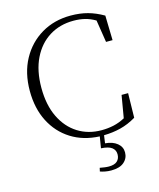

<svg xmlns="http://www.w3.org/2000/svg" viewBox="-139 -836 963 1165"><g transform="rotate(-15 343.0 -253.0)"><path d="M387.2 86.9 398.9 15.1Q297.4 10.7 221.2 -37.1Q145 -85 102.5 -168Q60.1 -251 60.1 -360.8Q60.1 -473.6 106.4 -558.6Q152.8 -643.6 233.4 -691.2Q314 -738.8 417 -738.8Q475.6 -738.8 523.9 -725.6Q572.3 -712.4 621.1 -684.1L625 -528.8H584L562 -668.9Q529.8 -688 497.3 -696Q464.8 -704.1 425.8 -704.1Q339.8 -704.1 273.9 -663.1Q208 -622.1 170.4 -545.2Q132.8 -468.3 132.8 -360.8Q132.8 -252.4 170.2 -175.8Q207.5 -99.1 272.2 -58.6Q336.9 -18.1 419.9 -18.1Q460 -18.1 496.3 -26.1Q532.7 -34.2 567.9 -53.2L591.8 -193.8H632.8L629.9 -40Q580.6 -10.7 531 1.7Q481.4 14.2 425.8 15.1L418.9 64Q466.3 67.9 494.1 90.6Q522 113.3 522 147.9Q522 184.6 494.6 208.7Q467.3 232.9 414.1 232.9Q393.1 232.9 375.7 229.5Q358.4 226.1 344.2 221.2L349.1 199.2Q364.7 202.1 378.9 204.1Q393.1 206.1 405.8 206.1Q441.4 206.1 458.3 190.2Q475.1 174.3 475.1 147.9Q475.1 121.1 454.6 105.2Q434.1 89.4 387.2 86.9Z"/></g></svg>

Font: Source Han Serif TW ExtraLight
Style: Regular
Weight: 250
Designer: Ryoko NISHIZUKA Ë•øÂ°öÊ∂ºÂ≠ê (kana & ideographs); Frank Grie√ühammer (Latin, Greek & Cyrillic); Wenlong ZHANG Âº†ÊñáÈæô 
Foundry: Adobe
Version: Version 2.003;hotconv 1.1.1;makeotfexe 2.6.0